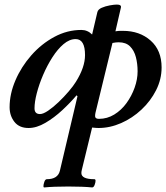

<svg xmlns="http://www.w3.org/2000/svg" viewBox="-20 -547 728 840"><path d="M174 273Q170 273 170 268Q170 260 174 248.5Q178 237 185 237Q233 237 242 200L319 -126L315 -130Q288 -98 252.5 -65Q217 -32 178.5 -9.5Q140 13 105 13Q64 13 43 -14Q22 -41 22 -78Q22 -136 47.5 -195.5Q73 -255 117 -305Q161 -355 217.5 -385.5Q274 -416 336 -416Q363 -416 383 -396L406 -494Q409 -506 425 -513Q441 -520 460.5 -523.5Q480 -527 491 -527Q512 -527 509 -514L485 -410Q498 -412 506 -412Q514 -412 518 -412Q591 -412 639 -369.5Q687 -327 687 -252Q687 -200 663 -152.5Q639 -105 599 -67.5Q559 -30 510 -8.5Q461 13 411 13Q407 13 399.5 12.5Q392 12 383 11L338 196Q337 200 336.5 203.5Q336 207 336 210Q336 237 393 237Q398 237 398 244Q398 251 394 262Q390 273 383 273Q363 271 337 270Q311 269 279 269Q246 269 220 270Q194 271 174 273ZM155 -48Q169 -48 191 -63Q213 -78 236.5 -100.5Q260 -123 280.5 -147Q301 -171 312 -189Q352 -253 352 -306Q352 -376 311 -376Q284 -376 258 -354Q232 -332 209 -296Q186 -260 168.5 -219Q151 -178 141 -139.5Q131 -101 131 -73Q131 -48 155 -48ZM413 -27Q449 -27 480 -46Q511 -65 533.5 -96Q556 -127 569 -163.5Q582 -200 582 -235Q582 -268 574.5 -297Q567 -326 549 -344Q531 -362 499 -362Q487 -362 472 -359L398 -55Q397 -51 396.5 -47Q396 -43 396 -39Q396 -27 413 -27Z"/></svg>

Font: Junicode
Style: Bold Italic
Weight: 700
Italic angle: -11°
Designer: Peter S. Baker
Version: Version 2.100; ttfautohint (v1.8.4)